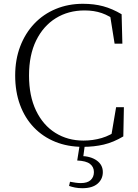

<svg xmlns="http://www.w3.org/2000/svg" viewBox="-20 -759 726 1012"><path d="M417 15Q337 15 271.5 -11.5Q206 -38 158.5 -87.5Q111 -137 85.5 -206.5Q60 -276 60 -361Q60 -445 86.5 -514.5Q113 -584 161 -634.5Q209 -685 274.5 -712Q340 -739 417 -739Q476 -739 524 -726Q572 -713 621 -684L625 -529H584L558 -692L600 -678V-643Q557 -676 516.5 -690Q476 -704 426 -704Q340 -704 274 -663Q208 -622 170.5 -545.5Q133 -469 133 -361Q133 -253 170 -176Q207 -99 272 -58.5Q337 -18 420 -18Q470 -18 516 -31.5Q562 -45 605 -77V-45L565 -35L592 -194H633L630 -40Q578 -9 527 3Q476 15 417 15ZM387 87 401 -1H428L417 81L404 63Q458 64 490 87Q522 110 522 148Q522 185 494.5 209Q467 233 414 233Q393 233 375.5 229.5Q358 226 344 221L349 199Q365 202 379 204Q393 206 406 206Q441 206 458 190Q475 174 475 148Q475 121 454.5 105Q434 89 387 87Z"/></svg>

Font: Noto Serif TC ExtraLight ExtraLight
Style: Regular
Weight: 250
Version: Version 2.003-H1;hotconv 1.1.1;makeotfexe 2.6.0